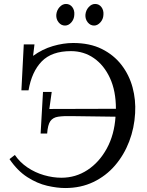

<svg xmlns="http://www.w3.org/2000/svg" viewBox="-20 -933 744 969"><path d="M309 16Q268 16 218 4.5Q168 -7 118 -39Q68 -71 28 -130L55 -151Q80 -114 118.5 -88Q157 -62 202 -49Q247 -36 290 -36Q362 -36 421.5 -75Q481 -114 519 -183.5Q557 -253 563 -344L342 -347Q300 -348 273.5 -344Q247 -340 234 -321.5Q221 -303 218 -259H185L197 -469H241L229 -383L565 -384Q565 -474 535 -539Q505 -604 454 -639.5Q403 -675 338 -675Q241 -675 190.5 -623Q140 -571 124 -477H88L100 -709H154L147 -651Q194 -685 247 -700.5Q300 -716 349 -716Q433 -716 493.5 -686Q554 -656 593 -605.5Q632 -555 649 -492Q666 -429 662 -362Q658 -287 632 -219Q606 -151 560.5 -98Q515 -45 451.5 -14.5Q388 16 309 16ZM455 -804Q436 -804 423 -820Q410 -836 411 -858Q413 -881 427.5 -897Q442 -913 460 -913Q480 -913 492 -897Q504 -881 502 -858Q501 -836 486.5 -820Q472 -804 455 -804ZM308 -804Q289 -804 276 -820Q263 -836 264 -858Q266 -881 280.5 -897Q295 -913 313 -913Q333 -913 345 -897Q357 -881 355 -858Q354 -836 340 -820Q326 -804 308 -804Z"/></svg>

Font: Lora
Style: Italic
Weight: 400
Italic angle: -3°
Designer: Olga Karpushina, Alexei Vanyashin (Cyrillic)
Foundry: Cyreal
Version: Version 3.008